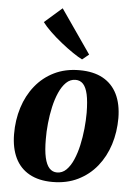

<svg xmlns="http://www.w3.org/2000/svg" viewBox="-58 -897 685 955"><g transform="rotate(5 284.0 -419.5)"><path d="M326 -552Q396.5 -552 443.5 -526Q490.5 -500 514.8 -450.8Q539 -401.5 539.5 -331.5Q539.5 -261.5 519.8 -199.2Q500 -137 461.5 -89.2Q423 -41.5 367.2 -14Q311.5 13.5 240 13.5Q171.5 13.5 124.5 -12.8Q77.5 -39 53.8 -88.2Q30 -137.5 29.5 -206.5Q29 -277.5 48.8 -340Q68.5 -402.5 107 -450.2Q145.5 -498 200.8 -525Q256 -552 326 -552ZM311 -502.5Q284.5 -502.5 264.2 -482.8Q244 -463 229.5 -430.2Q215 -397.5 206 -357.2Q197 -317 192.8 -275Q188.5 -233 189 -195.5Q189 -139.5 197 -104.2Q205 -69 220.5 -52.2Q236 -35.5 258.5 -35.5Q285 -35.5 305 -55.2Q325 -75 339.2 -107.8Q353.5 -140.5 362.5 -181Q371.5 -221.5 375.8 -263.8Q380 -306 380 -344Q379.5 -401 371.8 -435.8Q364 -470.5 349 -486.5Q334 -502.5 311 -502.5ZM334 -606.5Q315.5 -615.5 287 -634.8Q258.5 -654 227.5 -678.8Q196.5 -703.5 170 -729Q143.5 -754.5 128.5 -775L216 -851.5L367 -633.5Z"/></g></svg>

Font: Merriweather 60pt ExtraBold
Style: Italic
Weight: 800
Italic angle: -7.8°
Version: Version 2.101